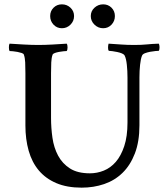

<svg xmlns="http://www.w3.org/2000/svg" viewBox="-20 -857 760 884"><path d="M157 -650Q187 -650 222.5 -652Q258 -654 287 -656Q291 -651 291 -639Q291 -627 287 -622Q283 -622 272.5 -621Q262 -620 251.5 -618Q241 -616 232.5 -613Q224 -610 222 -605Q217 -591 216 -569.5Q215 -548 215 -520V-314Q215 -268 221.5 -222.5Q228 -177 247.5 -140.5Q267 -104 302 -81.5Q337 -59 394 -59Q427 -59 458 -71.5Q489 -84 513 -111.5Q537 -139 552 -184Q567 -229 567 -293V-500Q567 -530 564 -558.5Q561 -587 554 -601Q551 -607 541.5 -611Q532 -615 520 -617.5Q508 -620 497 -621.5Q486 -623 481 -623Q477 -628 477.5 -639.5Q478 -651 480 -656Q513 -654 539 -652Q565 -650 599 -650Q632 -650 656 -652.5Q680 -655 711 -656Q714 -652 714.5 -640.5Q715 -629 711 -623Q707 -623 695.5 -622Q684 -621 671 -618.5Q658 -616 647.5 -612Q637 -608 634 -601Q628 -587 625 -559Q622 -531 622 -501V-280Q622 -205 601 -150.5Q580 -96 544 -61Q508 -26 459.5 -9.5Q411 7 356 7Q288 7 239 -14Q190 -35 158.5 -72.5Q127 -110 112 -163Q97 -216 97 -279V-520Q97 -548 96 -569.5Q95 -591 90 -605Q89 -610 80 -613Q71 -616 60.5 -618Q50 -620 39.5 -621Q29 -622 24 -622Q21 -627 21 -639Q21 -651 24 -656Q54 -654 90 -652Q126 -650 157 -650ZM398 -783Q398 -806 415 -821.5Q432 -837 455 -837Q478 -837 493.5 -821.5Q509 -806 509 -783Q509 -760 493.5 -743.5Q478 -727 455 -727Q432 -727 415 -743.5Q398 -760 398 -783ZM211 -783Q211 -806 226.5 -821.5Q242 -837 265 -837Q288 -837 304.5 -821.5Q321 -806 321 -783Q321 -760 304.5 -743.5Q288 -727 265 -727Q242 -727 226.5 -743.5Q211 -760 211 -783Z"/></svg>

Font: Vermiglione SemiBold
Style: Regular
Weight: 600
Version: Version 1.000